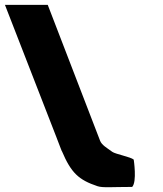

<svg xmlns="http://www.w3.org/2000/svg" viewBox="-254 -773 673 794"><path d="M-233.6 -753H-56.6L159.9 -191C167 -173 187.3 -161.8 210.5 -145C223.3 -135.7 286.6 -124 299 -113C299 -113 313.1 -21.3 292.6 0C208.5 0 171.2 4.3 149.3 -3C71.8 -28.9 40.3 -57.6 2 -148L1.5 -148L-5.7 -166.5C-9.7 -176.7 -13.8 -187.5 -18.2 -199L-18.5 -200Z"/></svg>

Font: Hussar
Style: BdOpOblFour
Weight: 700
Foundry: Cannot Into Space Fonts
Version: Version 2.00